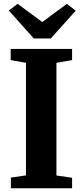

<svg xmlns="http://www.w3.org/2000/svg" viewBox="-20 -1004 442 1024"><path d="M118.5 -68.5V-669L37 -683.5V-743H364.5V-683.5L281 -669V-68L364.5 -56V0H38V-57ZM160 -799 27 -948 74 -983.5 205.5 -886.5 336.5 -983.5 384 -947 251 -799Z"/></svg>

Font: Merriweather 36pt ExtraBold
Style: Regular
Weight: 800
Designer: Eben Sorkin
Foundry: Eben Sorkin
Version: Version 2.100